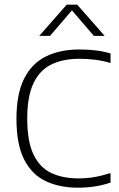

<svg xmlns="http://www.w3.org/2000/svg" viewBox="-20 -820 524 846"><path d="M323.5 7Q242.5 7 181.5 -21.8Q120.5 -50.5 86.5 -117Q52.5 -183.5 52.5 -297Q52.5 -405.5 86 -472.8Q119.5 -540 181.8 -571Q244 -602 330.5 -602Q367 -602 401 -598Q435 -594 467 -584.5V-542.5Q432.5 -552.5 399 -556.8Q365.5 -561 330.5 -561Q257 -561 205.5 -535.5Q154 -510 127 -452.2Q100 -394.5 100 -298Q100 -197 127.5 -139.5Q155 -82 205.5 -58Q256 -34 325.5 -34Q361.5 -34 394.5 -39.5Q427.5 -45 467 -57.5V-15.5Q435 -4.5 399.2 1.2Q363.5 7 323.5 7ZM153 -662 274 -799.5H320L441 -662H393.5L290 -782.5H304L200.5 -662Z"/></svg>

Font: Encode Sans SC ExtraLight
Style: Regular
Weight: 250
Designer: Multiple Designers
Foundry: Impallari Type
Version: Version 3.002